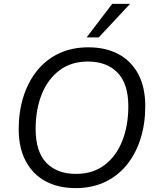

<svg xmlns="http://www.w3.org/2000/svg" viewBox="-20 -957 807 986"><path d="M368 9Q280 9 214.5 -26Q149 -61 112.5 -129Q76 -197 76 -294Q76 -383 100 -459.5Q124 -536 169.5 -593Q215 -650 281.5 -682Q348 -714 434 -714Q523 -714 588.5 -679Q654 -644 690 -576.5Q726 -509 726 -412Q726 -322 702 -245.5Q678 -169 632.5 -112Q587 -55 520.5 -23Q454 9 368 9ZM370 -64Q457 -64 517 -109.5Q577 -155 608 -233.5Q639 -312 639 -411Q639 -527 583.5 -584Q528 -641 431 -641Q345 -641 285 -595.5Q225 -550 194 -472Q163 -394 163 -295Q163 -178 218 -121Q273 -64 370 -64ZM425 -765 556 -937H648L487 -765Z"/></svg>

Font: Nunito Sans 12pt
Style: Italic
Weight: 400
Italic angle: -9°
Designer: Vernon Adams
Foundry: Vernon Adams
Version: Version 3.101;gftools[0.9.27]